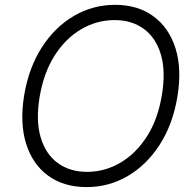

<svg xmlns="http://www.w3.org/2000/svg" viewBox="-20 -757 797 787"><path d="M707 -359.7Q688.2 -247.2 634.8 -164.1Q581.3 -81 503.7 -35.5Q426.1 9.9 335.2 9.9Q241.8 9.9 177.7 -36.6Q113.6 -83.1 87 -168Q60.4 -252.8 79.2 -367.5Q98.4 -480.5 151.8 -563.4Q205.3 -646.3 283 -691.8Q360.8 -737.2 452.1 -737.2Q544.4 -737.2 608.3 -690.7Q672.2 -644.2 699.2 -559.5Q726.2 -474.8 707 -359.7ZM643.5 -367.5Q659.8 -464.8 639.4 -533.6Q619 -602.3 569.6 -638.5Q520.2 -674.7 449.9 -674.7Q377.1 -674.7 313 -637.3Q248.9 -599.8 204 -529.3Q159.1 -458.8 142.4 -359.7Q126.4 -262.8 146.7 -194.1Q166.9 -125.4 216.4 -89Q266 -52.6 336.6 -52.6Q409.8 -52.6 473.7 -90.2Q537.6 -127.8 582.6 -198.3Q627.5 -268.8 643.5 -367.5Z"/></svg>

Font: Inter UI Light
Style: Italic
Weight: 300
Italic angle: 9.39999°
Designer: Rasmus Andersson
Foundry: rsms
Version: 3.2;8d6f07862